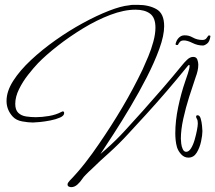

<svg xmlns="http://www.w3.org/2000/svg" viewBox="-20 -649 889 793"><path d="M274 124Q269 124 264 121.5Q259 119 259 113Q259 108 262 104.5Q265 101 268 97Q302 62 332 23.5Q362 -15 389 -55Q440 -129 485 -205Q530 -281 569 -362Q580 -386 592.5 -416Q605 -446 613.5 -477.5Q622 -509 622 -535Q622 -576 600 -592.5Q578 -609 540 -609Q492 -609 435.5 -587.5Q379 -566 322.5 -531.5Q266 -497 217.5 -459Q169 -421 137 -388Q118 -368 96 -340Q74 -312 58.5 -280.5Q43 -249 43 -220Q43 -195 55.5 -183Q68 -171 88 -168Q108 -165 128 -165Q153 -165 182.5 -170Q212 -175 234 -187Q238 -189 239 -189Q245 -189 245 -182Q245 -171 228 -163.5Q211 -156 188 -151.5Q165 -147 144.5 -145Q124 -143 116 -143Q97 -143 72 -147.5Q47 -152 33 -167Q7 -195 7 -232Q7 -272 34.5 -315Q62 -358 108 -401Q154 -444 210 -483.5Q266 -523 323 -554Q380 -585 430 -604.5Q480 -624 513 -627Q522 -629 531 -629Q540 -629 549 -629Q595 -629 626.5 -611Q658 -593 658 -541Q658 -502 638 -447Q618 -392 586.5 -330.5Q555 -269 519 -208.5Q483 -148 450 -97Q417 -46 395 -13L418 -33Q459 -69 496 -109.5Q533 -150 569 -190Q611 -237 652.5 -285Q694 -333 734 -382Q741 -391 753 -402.5Q765 -414 778 -414Q791 -414 795 -403Q799 -392 799 -382Q799 -369 796 -356Q793 -343 788 -330Q776 -295 761.5 -249.5Q747 -204 737 -158.5Q727 -113 727 -76Q727 -69 728.5 -56Q730 -43 735 -32.5Q740 -22 749 -22Q760 -22 769 -36.5Q778 -51 784 -72Q790 -93 793.5 -111.5Q797 -130 797 -139Q797 -152 793.5 -157.5Q790 -163 790 -167Q790 -173 796 -173Q805 -173 809 -159Q813 -145 814.5 -129Q816 -113 816 -107Q816 -91 810.5 -65Q805 -39 792.5 -18.5Q780 2 758 2Q741 2 728.5 -11.5Q716 -25 711 -41Q707 -55 705.5 -70Q704 -85 704 -98Q704 -150 716 -207Q728 -264 745 -313Q749 -324 756 -345.5Q763 -367 763 -377Q763 -381 761 -381Q759 -381 755 -376Q751 -371 750 -370Q669 -270 584 -177Q547 -137 509.5 -96Q472 -55 431 -18Q413 -2 395 14.5Q377 31 360 48Q353 54 346.5 60.5Q340 67 334 73Q330 77 326 81.5Q322 86 319 91Q312 102 300 113Q288 124 274 124ZM818 -461Q796 -461 775 -471.5Q754 -482 740 -482Q729 -482 724 -477Q719 -472 715 -464Q714 -463 712 -463Q705 -463 705 -467Q709 -484 719 -493.5Q729 -503 741 -503Q759 -504 776.5 -494Q794 -484 816 -484Q828 -484 833 -491.5Q838 -499 842 -503Q844 -503 847 -502Q850 -501 849 -499Q846 -477 835.5 -469Q825 -461 818 -461Z"/></svg>

Font: Sassy Frass
Style: Regular
Weight: 400
Designer: Robert E. Leuschke
Foundry: Robert E. Leuschke
Version: Version 1.010; ttfautohint (v1.8.3)